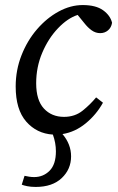

<svg xmlns="http://www.w3.org/2000/svg" viewBox="-20 -519 465 759"><path d="M66 211 77 176Q86 178 95.5 179.5Q105 181 115 181Q151 181 176 156Q201 131 201 79Q201 46 189 13Q125 9 83.5 -38.5Q42 -86 42 -177Q42 -242 65 -300.5Q88 -359 126.5 -403.5Q165 -448 212 -473.5Q259 -499 307 -499Q359 -499 387.5 -478.5Q416 -458 423 -429Q420 -410 407 -399Q394 -388 376 -388Q358 -388 342.5 -399Q327 -410 313 -428L287 -460Q247 -447 209 -407Q171 -367 147 -310.5Q123 -254 123 -190Q123 -123 153.5 -90Q184 -57 233 -57Q276 -57 306.5 -81.5Q337 -106 360 -134L387 -113Q361 -66 319 -31.5Q277 3 227 11Q261 51 261 99Q261 150 224 185Q187 220 121 220Q102 220 87.5 217Q73 214 66 211Z"/></svg>

Font: Source Serif 4 SmText
Style: Italic
Weight: 400
Italic angle: -12°
Designer: Frank Grießhammer
Foundry: Adobe
Version: Version 4.005;hotconv 1.1.0;makeotfexe 2.6.0